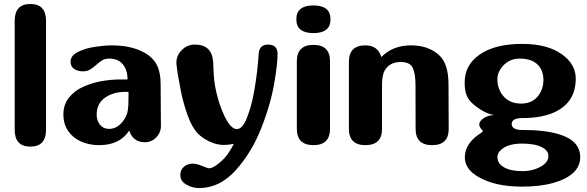

<svg xmlns="http://www.w3.org/2000/svg" viewBox="-20 -728 2945 963"><path d="M210.9 -77.1Q210.9 7.3 132.3 7.3Q53.7 7.3 53.7 -77.1V-623.5Q53.7 -708 132.3 -708Q210.9 -708 210.9 -623.5Z M624.5 -267.1H606.4Q548.3 -267.1 506.3 -237.8Q464.8 -208.5 464.8 -152.8Q464.8 -123.5 481.4 -102.5Q498.5 -81.5 527.3 -81.5Q571.8 -81.5 603.5 -129.4Q618.2 -153.3 621.1 -175.3Q624.5 -197.3 624.5 -235.4ZM785.6 -307.6 787.1 -96.7Q787.1 -62.5 763.2 -38.6Q739.7 -14.6 706.1 -14.6Q652.8 -14.6 631.8 -63.5L627.9 -73.2Q581.1 0 477.1 0Q428.7 0 387.7 -17.6Q347.2 -35.2 322.8 -69.8Q297.9 -105 297.9 -153.8Q297.9 -203.6 326.2 -238.8Q354 -273.4 397.9 -293Q441.4 -312.5 490.7 -321.3Q540 -329.6 585.9 -329.6H619.6Q619.6 -376.5 596.2 -405.3Q572.8 -434.1 527.3 -434.1Q507.3 -434.1 493.7 -426.3Q480.5 -418.5 461.9 -401.9Q443.8 -385.7 429.7 -377.9Q415.5 -370.1 395.5 -370.1Q371.1 -370.1 352.5 -381.8Q334 -394 334 -418Q334 -449.7 371.6 -467.8Q409.2 -486.3 457 -493.2Q505.4 -500.5 539.1 -500.5Q621.6 -500.5 680.2 -475.6L683.6 -474.1Q695.8 -468.8 705.1 -463.4Q749.5 -438 767.6 -400.4Q785.6 -363.3 785.6 -307.6Z M1324.7 -504.4Q1372.1 -504.4 1372.1 -457.5Q1372.1 -407.2 1357.4 -322.3Q1340.8 -214.4 1292 -89.4Q1243.2 36.1 1162.6 125.5Q1082 215.3 978.5 215.3Q945.3 215.3 914.6 197.8Q884.3 180.7 884.3 149.4Q884.3 124.5 902.3 108.4Q921.4 92.8 946.8 92.8Q966.3 92.8 994.6 104.5Q1022.5 116.2 1028.3 116.2Q1044.4 116.2 1068.8 98.1Q1092.8 79.6 1106.4 64.5Q1131.3 36.1 1152.8 -6.8Q1127.9 -1 1102.1 -1Q1068.8 -1 1033.2 -17.1Q998.5 -32.7 972.2 -58.1Q942.4 -89.8 920.4 -151.4Q898.4 -213.4 886.7 -274.4Q868.7 -364.7 865.2 -406.2Q864.7 -410.6 864.7 -412.6Q864.7 -450.7 892.1 -477.1Q918.9 -504.4 957 -504.4Q1043 -504.4 1048.8 -418.5H1049.3Q1051.3 -336.4 1058.6 -296.9Q1068.4 -244.1 1083.5 -201.2Q1126 -80.6 1168 -80.6Q1197.3 -80.6 1219.7 -140.1Q1242.7 -199.2 1255.4 -273.9Q1272.5 -372.6 1277.8 -461.4Q1281.7 -504.4 1324.7 -504.4Z M1552.2 -562Q1466.3 -562 1466.3 -631.3Q1466.3 -700.7 1552.2 -700.7Q1637.7 -700.7 1637.7 -631.3Q1637.7 -562 1552.2 -562ZM1552.2 -502.9Q1635.3 -502.9 1635.3 -420.4V-82.5Q1635.3 0 1552.2 0Q1468.8 0 1468.8 -82.5V-420.4Q1468.8 -502.9 1552.2 -502.9Z M2230.5 -81.5Q2230.5 0 2147.5 0Q2064.5 0 2064.5 -81.5L2064 -300.8Q2064 -356 2050.8 -386.7Q2037.6 -417 1988.8 -417Q1936 -417 1910.6 -376.5Q1897.9 -356.4 1896 -311V-81.5Q1896 0 1813 0Q1730 0 1730 -81.5V-418.5Q1730 -500.5 1813 -500.5Q1875 -500.5 1892.6 -441.9Q1950.2 -500.5 2041.5 -500.5Q2132.3 -500.5 2186 -447.8Q2229.5 -405.3 2229.5 -303.7Z M2684.6 111.8Q2729.5 89.4 2730.5 56.6V54.2Q2730.5 26.9 2697.8 10.3Q2662.6 -7.8 2598.6 -7.8Q2522.9 -7.8 2488.8 27.8Q2476.1 41.5 2475.1 56.6V61Q2475.1 92.8 2508.3 111.3Q2541 130.4 2600.6 130.4Q2647.9 130.4 2684.6 111.8ZM2503.4 -398.4Q2474.6 -366.7 2474.6 -331.1Q2474.6 -287.6 2498.5 -253.9Q2530.8 -208.5 2593.8 -208.5H2597.7Q2651.9 -210 2681.2 -249.5Q2705.6 -282.7 2705.6 -327.6V-333Q2704.1 -365.2 2689.5 -388.2Q2660.2 -434.1 2586.4 -434.1Q2535.6 -433.6 2503.4 -398.4ZM2783.7 -54.7Q2890.1 -22.5 2890.1 60.1Q2890.1 150.4 2755.4 189.5Q2689.9 208 2599.6 208Q2491.2 208 2418.5 178.2Q2311.5 135.3 2311.5 61Q2311.5 15.6 2346.2 -23.4Q2364.3 -43.5 2390.6 -59.6Q2401.4 -66.9 2401.4 -71.8Q2401.4 -73.2 2399.9 -74.7Q2383.8 -89.8 2383.8 -103.5Q2383.8 -114.7 2394.5 -125.5Q2418 -148.9 2456.5 -150.9Q2421.4 -158.2 2390.6 -178.2Q2346.7 -206.5 2330.6 -230.5Q2310.5 -260.7 2310.5 -309.6Q2310.5 -320.8 2311.5 -333.5Q2319.8 -418 2404.8 -466.3Q2478.5 -507.8 2599.6 -507.8Q2724.1 -507.8 2796.4 -457Q2867.7 -407.2 2867.7 -334Q2867.7 -218.8 2769 -168.9Q2703.6 -135.7 2597.7 -135.7Q2547.4 -135.7 2546.4 -106Q2547.4 -76.2 2597.7 -76.2Q2713.9 -76.2 2783.7 -54.7Z"/></svg>

Font: inglobal
Style: Bold
Weight: 700
Designer: Andrey Kochetov, Denis Davydov, Evgeny Yurtaev
Foundry: inglobal.ru
Version: Version 1.00 September 25, 2014, initial release